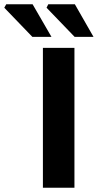

<svg xmlns="http://www.w3.org/2000/svg" viewBox="-123 -875 456 895"><path d="M77 0V-652H224V0ZM28 -703 -103 -839 -94 -855H29L117 -703ZM225 -703 94 -839 102 -855H226L313 -703Z"/></svg>

Font: Mada
Style: Bold
Weight: 700
Designer: Khaled Hosny
Version: Version 1.5